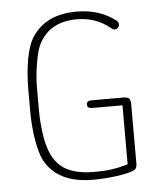

<svg xmlns="http://www.w3.org/2000/svg" viewBox="-48 -648 591 700"><g transform="rotate(-5 248.0 -298.0)"><path d="M395 -35Q364 -26 336 -22Q308 -18 272 -18Q191 -18 150.5 -52Q110 -86 98 -163Q94 -187 92 -212.5Q90 -238 90 -257V-339Q90 -383 97.5 -428.5Q105 -474 115 -496Q154 -578 256 -578Q324 -578 373 -539Q381 -533 384 -531Q387 -529 391 -529Q398 -529 403 -534Q408 -539 408 -546Q408 -554 401 -560Q343 -606 257 -606Q148 -606 97 -532Q78 -505 68 -453.5Q58 -402 58 -336V-260Q58 -203 66.5 -153.5Q75 -104 88 -78Q135 10 265 10Q309 10 351.5 4Q394 -2 413 -10Q421 -13 424 -19Q427 -25 427 -35V-255Q427 -261 425.5 -265.5Q424 -270 422 -273Q419 -276 414 -277.5Q409 -279 403 -279H283Q275 -279 270.5 -275.5Q266 -272 266 -265Q266 -258 270.5 -254.5Q275 -251 283 -251H395Z"/></g></svg>

Font: Beiruti ExtraLight
Style: Regular
Weight: 250
Designer: Arlette Boutros
Foundry: Boutros
Version: Version 1.41